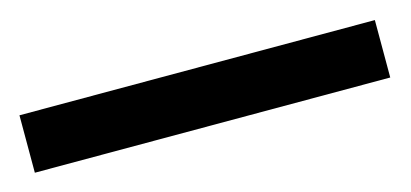

<svg xmlns="http://www.w3.org/2000/svg" viewBox="-28 3 511 239"><g transform="rotate(-15 227.0 123.0)"><path d="M456 160H-2V86H456Z"/></g></svg>

Font: Noto Sans Khmer UI Medium
Style: Regular
Weight: 500
Designer: Danh Hong and the Monotype Design Team
Foundry: Monotype Imaging Inc.
Version: Version 2.002; ttfautohint (v1.8.4.7-5d5b)